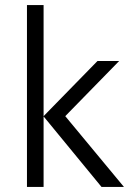

<svg xmlns="http://www.w3.org/2000/svg" viewBox="-20 -742 539 762"><path d="M239 -281 453 -500H367L153 -281V-722H87V0H153V-280L383 0H472Z"/></svg>

Font: Perun Light
Style: Regular
Weight: 300
Foundry: Copyright (c) Stefan Peev, Context Ltd, 2016
Version: Version 1.089